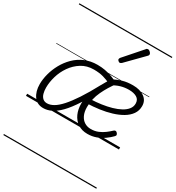

<svg xmlns="http://www.w3.org/2000/svg" viewBox="-283 -1050 1455 1590"><g transform="rotate(30 444.5 -255.0)"><path d="M50 -142Q50 -189 64 -241.5Q78 -294 105 -343Q132 -392 172 -432Q212 -472 266 -495.5Q320 -519 386 -519Q424 -519 457.5 -513Q491 -507 525.5 -494.5Q560 -482 602 -461Q553 -398 518.5 -324.5Q484 -251 484 -173Q484 -126 499.5 -94Q515 -62 541.5 -46Q568 -30 601 -30Q639 -30 670.5 -43Q702 -56 727.5 -75.5Q753 -95 772 -113Q781 -121 789 -120Q797 -119 803 -112Q810 -105 812 -96.5Q814 -88 805 -79Q782 -55 750 -32Q718 -9 679.5 5Q641 19 597 19Q543 19 505 -6.5Q467 -32 447.5 -75.5Q428 -119 428 -173Q428 -227 446 -280.5Q464 -334 490 -382Q516 -430 539 -465L543 -431Q510 -448 470.5 -459Q431 -470 380 -470Q313 -470 262.5 -438.5Q212 -407 177.5 -357.5Q143 -308 126.5 -251Q110 -194 110 -143Q110 -112 117 -87Q124 -62 140 -47.5Q156 -33 181 -33Q210 -33 242.5 -51.5Q275 -70 312.5 -111.5Q350 -153 395 -221Q440 -289 493 -388L531 -375Q473 -260 424 -184Q375 -108 332 -64Q289 -20 250 -1.5Q211 17 173 17Q114 17 82 -27.5Q50 -72 50 -142ZM876 -407Q876 -363 852.5 -329.5Q829 -296 788.5 -272Q748 -248 695.5 -232Q643 -216 584.5 -208Q526 -200 466 -198L478 -243Q529 -245 578.5 -252Q628 -259 671.5 -271.5Q715 -284 748 -302Q781 -320 800 -344Q819 -368 819 -398Q819 -436 790 -453Q761 -470 715 -470Q674 -470 636.5 -459Q599 -448 560 -424L547 -474Q588 -495 629.5 -507Q671 -519 725 -519Q792 -519 834 -489.5Q876 -460 876 -407ZM534 -625Q529 -625 520.5 -632Q512 -639 512 -646Q512 -650 513.5 -654Q515 -658 519 -663L663 -827Q668 -835 673 -837.5Q678 -840 683 -840Q690 -840 697.5 -835Q705 -830 710.5 -822.5Q716 -815 716 -808Q716 -803 714 -799.5Q712 -796 708 -792L553 -634Q543 -625 534 -625ZM0 365H889V375H0ZM0 -20H889V0H0ZM0 -505H889V-500H0ZM0 -885H889V-875H0Z"/></g></svg>

Font: Playwrite DK Uloopet Guides
Style: Regular
Weight: 400
Designer: Veronika Burian, José Scaglione
Foundry: TypeTogether
Version: Version 1.003